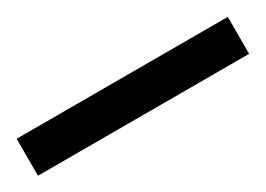

<svg xmlns="http://www.w3.org/2000/svg" viewBox="-18 -193 436 315"><g transform="rotate(-30 200.0 -35.0)"><path d="M0 0H400V-70H0ZM0 0Q0 0 0 0Q0 0 0 0Q0 0 0 0Q0 0 0 0Q0 0 0 0Q0 0 0 0H400Q400 0 400 0Q400 0 400 0Q400 0 400 0Q400 0 400 0Q400 0 400 0Q400 0 400 0ZM0 -70Q0 -70 0 -70Q0 -70 0 -70Q0 -70 0 -70Q0 -70 0 -70Q0 -70 0 -70Q0 -70 0 -70H400Q400 -70 400 -70Q400 -70 400 -70Q400 -70 400 -70Q400 -70 400 -70Q400 -70 400 -70Q400 -70 400 -70Z"/></g></svg>

Font: Wavefont
Style: Regular
Weight: 400
Monospace: yes
Version: Version 3.003